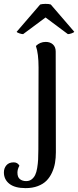

<svg xmlns="http://www.w3.org/2000/svg" viewBox="-106 -739 403 990"><path d="M13.2 -563Q5.9 -563 -6.3 -567.1Q-18.6 -571.3 -20 -575.2L101.1 -715.8Q110.8 -718.8 128.4 -719Q146 -719.2 155.8 -715.8L276.9 -575.2Q274.9 -571.3 263.2 -567.1Q251.5 -563 244.1 -563L128.9 -648.9ZM25.9 231Q-29.3 231 -57.6 208.7Q-85.9 186.5 -85.9 149.9Q-85.9 128.4 -73 113.3Q-60.1 98.1 -35.2 98.1Q-15.6 98.1 -5.9 115.2Q-16.1 133.8 -16.1 150.9Q-16.1 174.8 -3.2 184.8Q9.8 194.8 28.8 194.8Q45.4 194.8 56.9 186Q68.4 177.2 75.2 163.6Q82 149.9 85.7 127.4Q89.4 105 90.6 83.3Q91.8 61.5 91.8 30.8L92.8 -391.1Q92.8 -462.9 79.1 -502Q100.1 -522.9 129.9 -522.9Q152.8 -522.9 167 -509.8Q181.2 -496.6 181.2 -473.1L182.1 45.9Q182.1 75.2 177.7 100.8Q173.3 126.5 162.1 150.9Q150.9 175.3 133.8 192.6Q116.7 210 89.1 220.5Q61.5 231 25.9 231Z"/></svg>

Font: Arima Madurai Medium
Style: Regular
Weight: 500
Designer: Joana Correia and Natanael Gama
Foundry: NDISCOVER
Version: Version 1.019;PS 001.019;hotconv 1.0.88;makeotf.lib2.5.64775